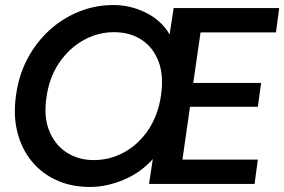

<svg xmlns="http://www.w3.org/2000/svg" viewBox="-20 -732 1131 764"><path d="M338 12Q265 12 206 -14.5Q147 -41 106.5 -90Q66 -139 49 -206.5Q32 -274 44 -355Q55 -434 90 -499.5Q125 -565 177.5 -612.5Q230 -660 295 -686Q360 -712 431 -712Q500 -712 561.5 -681Q623 -650 655 -595L671 -700H1091L1078 -603H778L749 -402H1019L1006 -307H736L706 -97H1006L993 0H573L588 -99Q540 -45 472 -16.5Q404 12 338 12ZM353 -95Q418 -95 475 -126.5Q532 -158 571 -216.5Q610 -275 621 -355Q632 -433 610.5 -488.5Q589 -544 543 -574Q497 -604 433 -604Q371 -604 314 -573Q257 -542 216.5 -483.5Q176 -425 165 -345Q153 -267 176 -211Q199 -155 245.5 -125Q292 -95 353 -95Z"/></svg>

Font: Host Grotesk SemiBold
Style: Italic
Weight: 600
Italic angle: -8°
Designer: Doğukan Karapınar based on Poppins by Indian Type Foundry, Jonny Pinhorn
Foundry: Element Type
Version: Version 1.001; ttfautohint (v1.8.4.7-5d5b)